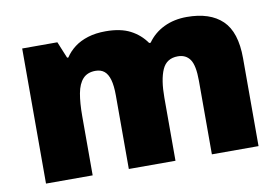

<svg xmlns="http://www.w3.org/2000/svg" viewBox="-64 -669 1129 774"><g transform="rotate(-10 500.0 -281.5)"><path d="M741 -563Q836 -563 886 -515Q936 -467 936 -360V0H745V-301Q745 -364 728 -388.5Q711 -413 678 -413Q632 -413 614 -372.5Q596 -332 596 -258V0H405V-301Q405 -341 398 -365.5Q391 -390 377 -401.5Q363 -413 341 -413Q308 -413 289.5 -393Q271 -373 264 -335Q257 -297 257 -242V0H66V-553H210L238 -485H243Q258 -508 281 -525.5Q304 -543 336 -553Q368 -563 409 -563Q470 -563 509.5 -542.5Q549 -522 574 -486H580Q606 -523 647.5 -543Q689 -563 741 -563Z"/></g></svg>

Font: Noto Sans Hebrew Black
Style: Regular
Weight: 900
Designer: Monotype Design Team
Foundry: Monotype Imaging Inc.
Version: Version 2.003